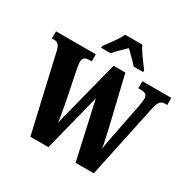

<svg xmlns="http://www.w3.org/2000/svg" viewBox="-204 -1124 1311 1317"><g transform="rotate(30 451.5 -465.5)"><path d="M319 -784V-771H395C413 -796 458 -837 485 -864C510 -840 565 -788 576 -771H652V-784C626 -822 572 -886 554 -931H417C399 -886 345 -822 319 -784ZM65 -605 204 0H347L461 -453L562 0H706L829 -580C843 -646 860 -658 892 -658H908V-714H679V-658H699C735 -658 751 -647 751 -615C751 -603 747 -574 744 -557L700 -335C689 -278 677 -219 671 -175C664 -219 651 -275 636 -339L548 -707H455L354 -313C340 -260 328 -219 321 -177C316 -218 300 -298 292 -344L250 -551C246 -571 241 -602 241 -613C241 -644 257 -658 290 -658H310V-714H-5V-658H6C38 -658 55 -647 65 -605Z"/></g></svg>

Font: Noto Serif Myanmar ExtraCondensed Black
Style: Regular
Weight: 900
Width: 2
Designer: Ben Mitchell and the Monotype Design Team
Foundry: Monotype Imaging Inc.
Version: Version 2.106